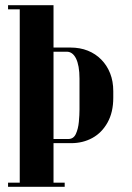

<svg xmlns="http://www.w3.org/2000/svg" viewBox="-20 -719 508 739"><path d="M56 -699H186V-536H251Q288 -536 318 -524Q348 -512 370 -489.5Q392 -467 404 -436.5Q416 -406 416 -368V-343Q416 -287 394 -247.5Q372 -208 335.5 -188Q299 -168 254 -168H186V0H56ZM286 -298V-416Q286 -442 282.5 -461.5Q279 -481 272.5 -494Q266 -507 257 -513.5Q248 -520 237 -520H186V-184H243Q263 -184 272 -203.5Q281 -223 283.5 -250Q286 -277 286 -298ZM11 -683V-699H56V-683ZM11 0V-16H56V0ZM186 0V-16H229V0Z"/></svg>

Font: Emberly Black
Style: Regular
Weight: 900
Designer: Rajesh Rajput
Foundry: Rajesh Rajput
Version: Version 1.000